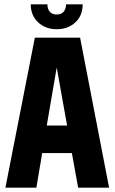

<svg xmlns="http://www.w3.org/2000/svg" viewBox="-20 -867 529 887"><path d="M285 -847H362Q362 -795 328 -763.5Q294 -732 242 -732Q190 -732 156 -764Q122 -796 122 -847H199Q199 -826 210 -813Q221 -800 242 -800Q263 -800 274 -813Q285 -826 285 -847ZM196 -287H290L242 -555ZM341 0 312 -160H175L148 0H5L141 -693H350L484 0Z"/></svg>

Font: Khand Black
Style: Regular
Weight: 900
Designer: Sanchit Sawaria and Jyotish Sonowal (Devanagari), Satya Rajpurohit (Latin)
Foundry: Indian Type Foundry
Version: Version 2.000;PS 1.0;hotconv 1.0.79;makeotf.lib2.5.61930